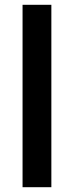

<svg xmlns="http://www.w3.org/2000/svg" viewBox="-20 -780 308 800"><path d="M194 0H74V-760H194Z"/></svg>

Font: Noto Sans Sinhala SemiCondensed SemiBold
Style: Regular
Weight: 600
Width: 4
Designer: Jelle Bosma - Monotype Design Team
Foundry: Monotype Imaging Inc.
Version: Version 2.006; ttfautohint (v1.8.4.7-5d5b)